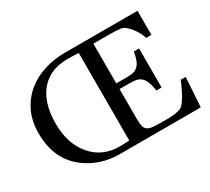

<svg xmlns="http://www.w3.org/2000/svg" viewBox="-134 -923 1265 1154"><g transform="rotate(-30 499.0 -346.5)"><path d="M489.7 -42.5V-649.9Q469.7 -650.9 448.5 -651.6Q427.2 -652.3 414.1 -652.3Q357.4 -652.3 312 -635.5Q266.6 -618.7 231 -581.1Q196.8 -545.4 177 -487.3Q157.2 -429.2 157.2 -350.1Q157.2 -211.4 230.2 -125.7Q303.2 -40 421.9 -40Q435.1 -40 452.4 -40.8Q469.7 -41.5 489.7 -42.5ZM593.8 -131.3Q593.8 -101.1 598.1 -82.3Q602.5 -63.5 615.2 -54.7Q628.4 -45.4 650.1 -42.7Q671.9 -40 712.4 -40Q728.5 -40 754.2 -40Q779.8 -40 796.9 -42Q816.9 -44.4 834.7 -49.3Q852.5 -54.2 860.8 -63Q883.3 -86.4 908 -134Q932.6 -181.6 939.5 -204.1H974.6L961.4 0H397.9Q293.9 0 206.3 -48.6Q118.7 -97.2 76.7 -178.7Q59.1 -212.9 49.1 -255.9Q39.1 -298.8 39.1 -351.1Q39.1 -438 71.3 -502.7Q103.5 -567.4 157.7 -610.4Q210.4 -652.3 278.3 -672.6Q346.2 -692.9 415 -692.9H922.4V-525.9H885.7Q876.5 -562.5 843.8 -604.5Q811 -646.5 781.7 -650.4Q766.6 -652.3 745.6 -653.3Q724.6 -654.3 697.8 -654.3H593.8V-378.9H667Q702.1 -378.9 719.7 -385Q737.3 -391.1 752.4 -409.7Q763.2 -423.8 770.8 -447.5Q778.3 -471.2 780.8 -492.2H817.4V-221.2H780.8Q778.8 -244.6 770.3 -270.8Q761.7 -296.9 752.4 -308.6Q738.3 -326.7 719 -333Q699.7 -339.4 667 -339.4H593.8Z"/></g></svg>

Font: UniBurma_GGSerif
Style: Book
Weight: 400
Designer: Victor San Kho Lin (for Burmese only and related typography optimization with it)
Foundry: http://www.unimm.org
Version: 2.0